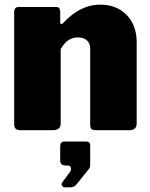

<svg xmlns="http://www.w3.org/2000/svg" viewBox="-20 -560 644 826"><path d="M67 0Q41 0 41 -25V-507Q41 -530 60 -530H221Q239 -530 239 -510V-465Q239 -459 242.5 -457Q246 -455 252 -461Q273 -484 298 -502Q323 -520 351.5 -530Q380 -540 411 -540Q481 -540 524.5 -496Q568 -452 568 -378V-30Q568 0 538 0H391Q378 0 373 -5.5Q368 -11 368 -25V-351Q368 -374 353.5 -386.5Q339 -399 315 -399Q300 -399 286.5 -393.5Q273 -388 262 -377Q251 -366 241 -349V-29Q241 0 208 0H67ZM259 246Q251 246 247 239Q243 232 247 226L280 181Q288 170 285 161Q282 152 271 152H262Q239 152 239 130V69Q239 49 257 49H351Q368 49 368 65V152Q368 156 366.5 159.5Q365 163 364 165L310 232Q304 240 297.5 243Q291 246 277 246Z"/></svg>

Font: Libre Franklin Thin Black
Style: Regular
Weight: 900
Version: Version 3.000